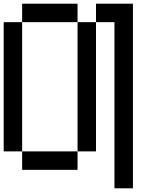

<svg xmlns="http://www.w3.org/2000/svg" viewBox="-20 -920 840 1040"><path d="M0 -100V-800H100V-100ZM100 -100H400V0H100ZM100 -800V-900H400V-800ZM400 -100V-800H500V-100ZM500 -800V-900H700V100H600V-800Z"/></svg>

Font: Galmuri9 Regular
Style: Regular
Weight: 400
Designer: Lee Minseo (quiple)
Version: Version 2.399;hotconv 1.1.1;makeotfexe 2.6.0 DEVELOPMENT